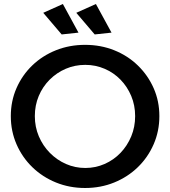

<svg xmlns="http://www.w3.org/2000/svg" viewBox="-20 -931 850 959"><path d="M405 -707Q483 -707 550.5 -680Q618 -653 668.5 -604Q719 -555 747.5 -490.5Q776 -426 776 -351Q776 -276 747.5 -210.5Q719 -145 668.5 -96Q618 -47 550.5 -19.5Q483 8 405 8Q327 8 259.5 -19.5Q192 -47 141.5 -96Q91 -145 62.5 -210.5Q34 -276 34 -351Q34 -426 62.5 -491Q91 -556 141.5 -604.5Q192 -653 259.5 -680Q327 -707 405 -707ZM406 -607Q354 -607 308.5 -587.5Q263 -568 228 -533Q193 -498 173.5 -451.5Q154 -405 154 -351Q154 -297 174 -250Q194 -203 229 -167.5Q264 -132 309.5 -112Q355 -92 406 -92Q457 -92 502.5 -112Q548 -132 582 -167.5Q616 -203 635.5 -250Q655 -297 655 -351Q655 -405 635.5 -451.5Q616 -498 582 -533Q548 -568 502.5 -587.5Q457 -607 406 -607ZM459 -911 537 -768 453 -759 361 -867ZM294 -911 372 -768 288 -759 196 -867Z"/></svg>

Font: Alexandria
Style: Regular
Weight: 400
Designer: Mohamed Gaber
Foundry: Kief Type Foundry
Version: Version 5.100